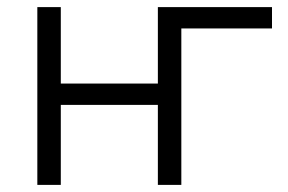

<svg xmlns="http://www.w3.org/2000/svg" viewBox="-20 -520 810 540"><path d="M424 -225H151V0H85V-500H151V-285H424V-500H745V-440H490V0H424Z"/></svg>

Font: Retni Sans
Style: Regular
Weight: 400
Designer: Vitaly Kuzmin
Foundry: ParaType Ltd.
Version: Version 1.00;March 2, 2019;FontCreator 11.5.0.2425 64-bit; t